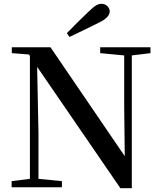

<svg xmlns="http://www.w3.org/2000/svg" viewBox="-20 -983 847 1008"><path d="M331 -809 345 -789C395 -813 447 -838 497 -863C542 -884 556 -905 556 -923C556 -943 538 -963 513 -963C493 -963 476 -952 444 -921C408 -887 369 -848 331 -809ZM612 5H672V-692L770 -704V-735H506V-704L632 -692V-427L635 -163L245 -735H42V-704L132 -697L137 -689V-44L41 -32V0H305V-32L182 -44V-285L175 -632Z"/></svg>

Font: Noto Serif CJK HK SemiBold
Style: Regular
Weight: 600
Designer: Ryoko NISHIZUKA 西塚涼子 (kana & ideographs); Frank Grießhammer (Latin, Greek & Cyrillic); Wenlong ZHANG 张文龙 (bopomofo); San
Foundry: Adobe
Version: Version 2.001;hotconv 1.1.0;makeotfexe 2.6.0